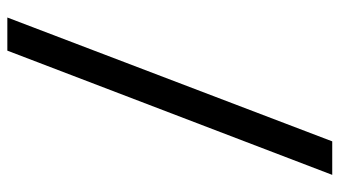

<svg xmlns="http://www.w3.org/2000/svg" viewBox="-216 -590 903 510"><g transform="rotate(90 235.0 -334.5)"><path d="M26 97 355 -766H444L114 97Z"/></g></svg>

Font: HostGroteskRegular
Style: Regular
Weight: 400
Designer: Doukan Karapınar based on Poppins by Indian Type Foundry, Jonny Pinhorn
Foundry: Element Type
Version: Version 1.001; ttfautohint (v1.8.4.7-5d5b)